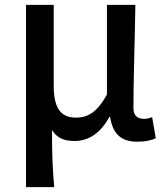

<svg xmlns="http://www.w3.org/2000/svg" viewBox="-20 -570 683 790"><path d="M87 200H203C196 117 194 66 194 -35C217 2 249 10 288 10C344 10 394 -22 430 -89H433C444 -19 478 13 545 13C581 13 602 7 621 -1L606 -88C594 -83 582 -81 573 -81C546 -81 529 -93 529 -126C529 -246 535 -407 537 -550H420V-181C377 -103 337 -86 292 -86C228 -86 201 -128 201 -218V-550H87Z"/></svg>

Font: Kinto Sans Med
Style: Regular
Weight: 500
Designer: Authors: Ryoko NISHIZUKA  (kana & ideographs); Paul D. Hunt (Latin, Greek & Cyrillic); Wenlong ZHANG  (bopomofo); Sandol
Foundry: Adobe Systems Incorporated, ookami Inc.
Version: Version 0.001